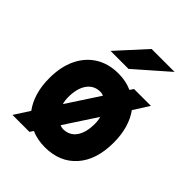

<svg xmlns="http://www.w3.org/2000/svg" viewBox="-208 -852 985 985"><g transform="rotate(45 284.5 -360.0)"><path d="M50.5 12 104 -71Q78.5 -105 64.5 -151.2Q50.5 -197.5 50.5 -255Q50.5 -338 79.5 -398Q108.5 -458 161 -490.5Q213.5 -523 285.5 -523Q339.5 -523 384 -503L397.5 -523H520L466 -438.5Q491 -404.5 504.8 -358.2Q518.5 -312 518.5 -255Q518.5 -129 455.5 -58.5Q392.5 12 285.5 12Q230 12 186.5 -7.5L173.5 12ZM194 -210 309 -386Q297.5 -391 285.5 -391Q240.5 -391 214.2 -355Q188 -319 188 -255Q188 -230.5 194 -210ZM285.5 -120Q331.5 -120 356.8 -155.8Q382 -191.5 382 -255Q382 -279 376 -299L262.5 -125.5Q273 -120 285.5 -120ZM174 -576 316 -732H482.5L304.5 -576Z"/></g></svg>

Font: Overpass ExtraBold
Style: Regular
Weight: 800
Designer: Delve Withrington, Dave Bailey, Thomas Jockin
Foundry: Delve Fonts LLC
Version: Version 4.000; ttfautohint (v1.8.3)